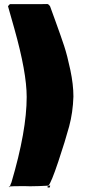

<svg xmlns="http://www.w3.org/2000/svg" viewBox="-20 -774 448 959"><path d="M185.1 -753.4 215.8 -753.9Q222.2 -753.9 229.5 -743.2V-744.1L256.3 -670.4Q285.2 -590.8 300.5 -544.2Q315.9 -497.6 331.3 -424.8Q346.7 -352.1 346.7 -291.5Q344.2 -212.4 325.4 -142.6Q306.6 -72.8 271 33.7Q235.4 140.1 221.7 153.3Q169.9 156.2 139.2 156.2H123.5L108.9 155.8H79.1Q44.4 155.8 29.3 157.2L34.2 143.6Q34.2 143.1 34.7 142.6L37.1 137.2Q113.3 -120.1 113.3 -290Q113.3 -412.6 51.3 -632.3L20 -742.7Q24.4 -749.5 29.8 -753.4ZM224.1 163.1 221.2 157.7V165H219.2L217.3 156.2Q221.7 154.3 230.5 151.9Q230.5 162.6 223.1 164.6Q223.1 164.1 224.1 163.1ZM28.8 161.6 23.4 156.7Q25.9 156.7 28.8 157.2H29.3Q28.8 158.7 28.8 161.6ZM222.2 165 222.7 164.6Z"/></svg>

Font: Bowlby One
Style: Regular
Weight: 400
Designer: vernon adams
Foundry: vernon adams
Version: Version 1.000